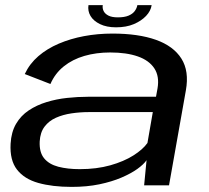

<svg xmlns="http://www.w3.org/2000/svg" viewBox="-20 -726 818 752"><path d="M260.5 6Q320.5 6 369.5 -4.2Q418.5 -14.5 455.8 -30.5Q493 -46.5 517.8 -64.2Q542.5 -82 554 -98.5L544.5 0H642L708 -372Q721.5 -447.5 690.5 -496.5Q659.5 -545.5 590.8 -570Q522 -594.5 420.5 -594.5Q362.5 -594.5 309.2 -584.5Q256 -574.5 210.2 -555Q164.5 -535.5 130.2 -506Q96 -476.5 77 -436L177.5 -397Q195.5 -438.5 229.8 -466Q264 -493.5 310.5 -507Q357 -520.5 411.5 -520.5Q475.5 -520.5 519.8 -505Q564 -489.5 584.5 -458.2Q605 -427 597 -380L591 -347H324Q285 -347 243 -342.5Q201 -338 162.5 -326.2Q124 -314.5 92.8 -293.8Q61.5 -273 42.8 -240.8Q24 -208.5 21.5 -163Q18 -98.5 46.5 -61.8Q75 -25 130 -9.5Q185 6 260.5 6ZM292.5 -63.5Q244.5 -63.5 208.2 -73Q172 -82.5 152.8 -106Q133.5 -129.5 135.5 -172Q137.5 -207.5 154.5 -230Q171.5 -252.5 199 -264.8Q226.5 -277 260 -282Q293.5 -287 329 -287H578.5L557.5 -166Q539.5 -140.5 502.2 -117Q465 -93.5 411.8 -78.5Q358.5 -63.5 292.5 -63.5ZM434.5 -619Q474.5 -619 504 -631.5Q533.5 -644 552 -663.5Q570.5 -683 574 -706H518Q516 -694 507.8 -682.8Q499.5 -671.5 483.5 -664.8Q467.5 -658 441.5 -658Q418 -658 404.5 -665Q391 -672 385.8 -682.8Q380.5 -693.5 382.5 -706H326.5Q323 -683 334.5 -663.5Q346 -644 371.8 -631.5Q397.5 -619 434.5 -619Z"/></svg>

Font: Anybody Expanded
Style: Italic
Weight: 400
Width: 7
Italic angle: -10°
Version: Version 1.113;gftools[0.9.25]